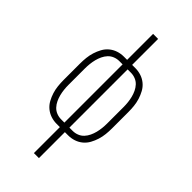

<svg xmlns="http://www.w3.org/2000/svg" viewBox="-291 -801 1082 1082"><g transform="rotate(45 250.0 -260.0)"><path d="M230 215V8H204Q180 8 157.5 0.5Q135 -7 117 -22Q99 -37 87.5 -58Q76 -79 69 -101.5Q62 -124 59.5 -147.5Q57 -171 57 -195V-325Q57 -349 59.5 -372.5Q62 -396 69 -418.5Q76 -441 87.5 -462Q99 -483 117 -498Q135 -513 157.5 -520.5Q180 -528 204 -528H230V-735H270V-528H296Q320 -528 342.5 -520.5Q365 -513 383 -498Q401 -483 412.5 -462Q424 -441 431 -418.5Q438 -396 440.5 -372.5Q443 -349 443 -325V-195Q443 -171 440.5 -147.5Q438 -124 431 -101.5Q424 -79 412.5 -58Q401 -37 383 -22Q365 -7 342.5 0.5Q320 8 296 8H270V215ZM230 -28V-492H204Q185 -492 167.5 -485Q150 -478 137.5 -464.5Q125 -451 117 -434Q109 -417 104.5 -399Q100 -381 98 -362.5Q96 -344 96 -325V-195Q96 -176 98 -157.5Q100 -139 104.5 -121Q109 -103 117 -86Q125 -69 137.5 -55.5Q150 -42 167.5 -35Q185 -28 204 -28ZM270 -28H296Q315 -28 332.5 -35Q350 -42 362.5 -55.5Q375 -69 383 -86Q391 -103 395.5 -121Q400 -139 402 -157.5Q404 -176 404 -195V-325Q404 -344 402 -362.5Q400 -381 395.5 -399Q391 -417 383 -434Q375 -451 362.5 -464.5Q350 -478 332.5 -485Q315 -492 296 -492H270Z"/></g></svg>

Font: Iosevka Term Curly Extralight
Style: Regular
Weight: 200
Designer: Belleve Invis
Foundry: Belleve Invis
Version: Version 32.3.0